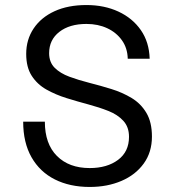

<svg xmlns="http://www.w3.org/2000/svg" viewBox="-20 -730 690 762"><path d="M336 12Q257 12 197.5 -18Q138 -48 105 -106Q72 -164 72 -247H158Q158 -159 206 -111Q254 -63 336 -63Q405 -63 448.5 -95.5Q492 -128 492 -187Q492 -226 469.5 -250.5Q447 -275 410.5 -289.5Q374 -304 331 -315.5Q288 -327 244.5 -340.5Q201 -354 164.5 -374.5Q128 -395 106 -429Q84 -463 84 -516Q84 -573 113.5 -617Q143 -661 196.5 -685.5Q250 -710 323 -710Q394 -710 450 -684Q506 -658 539 -610.5Q572 -563 574 -497H487Q486 -539 464 -570Q442 -601 405.5 -618Q369 -635 323 -635Q256 -635 215.5 -603.5Q175 -572 175 -519Q175 -483 197 -461Q219 -439 255.5 -425.5Q292 -412 335.5 -401Q379 -390 422.5 -376.5Q466 -363 502.5 -341Q539 -319 561 -282Q583 -245 583 -188Q583 -126 550.5 -81Q518 -36 462 -12Q406 12 336 12Z"/></svg>

Font: Azeret Mono Light
Style: Regular
Weight: 300
Designer: Martin Vácha
Foundry: Displaay
Version: Version 1.002